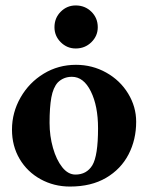

<svg xmlns="http://www.w3.org/2000/svg" viewBox="-20 -671 543 705"><path d="M24 0ZM24 -195Q24 -258 55.5 -313Q87 -368 140.5 -400.5Q194 -433 259 -433Q319 -433 370 -404.5Q421 -376 450.5 -327.5Q480 -279 480 -224Q480 -158 452 -104Q424 -50 369.5 -18Q315 14 237 14Q178 14 129 -13Q80 -40 52 -87.5Q24 -135 24 -195ZM319 -64Q340 -99 340 -200Q340 -282 313.5 -335.5Q287 -389 244 -389Q213 -389 192 -368Q175 -349 168.5 -313Q162 -277 162 -220Q162 -172 174.5 -128Q187 -84 208.5 -57Q230 -30 257 -30Q298 -30 319 -64ZM180 -571Q180 -605 203 -628Q226 -651 258 -651Q292 -651 315.5 -628Q339 -605 339 -571Q339 -539 315.5 -516Q292 -493 258 -493Q226 -493 203 -516Q180 -539 180 -571Z"/></svg>

Font: EB Garamond
Style: Bold
Weight: 700
Designer: Georg Duffner and Octavio Pardo
Foundry: Georg Duffner
Version: Version 1.000; ttfautohint (v1.6)